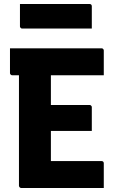

<svg xmlns="http://www.w3.org/2000/svg" viewBox="-20 -942 590 962"><path d="M30 -700H489Q492 -700 494.5 -698.5Q497 -697 498.5 -694.5Q500 -692 500 -689Q500 -655 500 -627.5Q500 -600 500 -565H41Q38 -565 35.5 -566.5Q33 -568 31.5 -570.5Q30 -573 30 -576Q30 -611 30 -638.5Q30 -666 30 -700ZM176 -416H429Q432 -416 434.5 -414.5Q437 -413 438.5 -410.5Q440 -408 440 -405Q440 -382 440 -362Q440 -342 440 -324Q440 -306 440 -286H176ZM86 0Q84 0 82 -1Q80 -2 78.5 -3.5Q77 -5 76 -7Q75 -9 75 -11Q75 -31 75 -79.5Q75 -128 75 -194.5Q75 -261 75 -335.5Q75 -410 75 -483Q75 -556 75 -616H243L235 -592Q235 -568 235 -543.5Q235 -519 235 -495Q235 -451 235 -405.5Q235 -360 235 -315Q235 -270 235 -224.5Q235 -179 235 -135H489Q494 -135 497 -132Q500 -129 500 -124Q500 -91 500 -62Q500 -33 500 0ZM80 -922H429Q434 -922 437 -919Q440 -916 440 -911Q440 -882 440 -855Q440 -828 440 -799H91Q88 -799 85.5 -800.5Q83 -802 81.5 -804.5Q80 -807 80 -810Q80 -839 80 -866Q80 -893 80 -922Z"/></svg>

Font: Recursive ExtraBold
Style: Regular
Weight: 800
Version: Version 1.085